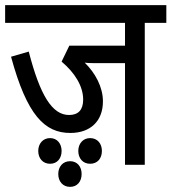

<svg xmlns="http://www.w3.org/2000/svg" viewBox="-20 -642 668 748"><path d="M544 -553H628V-622H0V-553H467V-464H250L220 -402C272 -358 304 -306 304 -254C304 -215 286 -194 249 -194C183 -194 136 -271 92 -441L23 -421C85 -193 154 -124 254 -124C332 -124 381 -170 381 -247C381 -303 351 -358 310 -398C323 -396 338 -396 357 -396H467V0H544ZM285 -54C285 -25 303 -4 331 -4C360 -4 377 -25 377 -54C377 -82 360 -104 331 -104C303 -104 285 -82 285 -54ZM129 -54C129 -25 147 -4 175 -4C203 -4 220 -25 220 -54C220 -82 203 -104 175 -104C147 -104 129 -82 129 -54ZM207 36C207 65 225 86 253 86C281 86 298 65 298 36C298 7 281 -14 253 -14C225 -14 207 7 207 36Z"/></svg>

Font: Noto Sans Condensed
Style: Italic
Weight: 400
Width: 3
Italic angle: -12°
Designer: Monotype Design Team
Foundry: Monotype Imaging Inc.
Version: Version 2.013